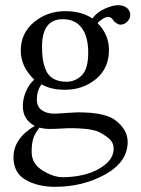

<svg xmlns="http://www.w3.org/2000/svg" viewBox="-20 -494 543 740"><path d="M320 -291Q320 -353 295 -386.5Q270 -420 222 -420Q142 -420 142 -314Q142 -286 145 -265.5Q148 -245 157 -223.5Q166 -202 186 -190.5Q206 -179 236 -179Q270 -179 295 -203.5Q320 -228 320 -291ZM132 -2Q113 22 107.5 42Q102 62 102 92Q102 137 144 163Q186 189 222 189Q269 189 312.5 177Q356 165 387 139Q418 113 418 79Q418 60 407 47Q396 34 366 17Q336 0 246 0Q241 0 215.5 1.5Q190 3 172 3Q152 3 132 -2ZM188 -56Q200 -56 235.5 -58.5Q271 -61 282 -61Q389 -61 428 -28Q472 7 472 53Q472 130 386 178Q300 226 192 226Q125 226 78.5 199Q32 172 32 112Q32 40 114 -9Q68 -32 68 -86Q68 -113 80 -141.5Q92 -170 112 -187Q60 -237 60 -299Q60 -366 111 -408.5Q162 -451 232 -451Q294 -451 336 -423Q354 -447 384 -460.5Q414 -474 436 -474Q456 -474 469 -463.5Q482 -453 482 -437Q482 -422 470.5 -410.5Q459 -399 444 -399Q437 -399 428 -405Q419 -411 416 -417Q408 -429 396 -429Q388 -429 375.5 -421Q363 -413 356 -405Q400 -361 400 -301Q400 -231 350 -189.5Q300 -148 230 -148Q176 -148 140 -169Q122 -144 122 -111Q122 -82 141.5 -69Q161 -56 188 -56Z"/></svg>

Font: Triodion Unicode
Style: Normal
Weight: 400
Version: Version 1.1